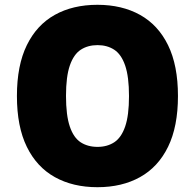

<svg xmlns="http://www.w3.org/2000/svg" viewBox="-20 -770 812 800"><path d="M386 10Q284 10 208.5 -32Q133 -74 91.8 -158.2Q50.5 -242.5 50.5 -370Q50.5 -497.5 91.8 -581.8Q133 -666 208.2 -708Q283.5 -750 386 -750Q488 -750 563.5 -708Q639 -666 680.2 -581.8Q721.5 -497.5 721.5 -370Q721.5 -242.5 680.2 -158.2Q639 -74 563.5 -32Q488 10 386 10ZM386.5 -158Q426.5 -158 456 -177.2Q485.5 -196.5 501.5 -242.8Q517.5 -289 517.5 -369.5Q517.5 -450.5 501.5 -497Q485.5 -543.5 456 -562.8Q426.5 -582 386.5 -582Q346 -582 316.5 -562.8Q287 -543.5 271 -497.2Q255 -451 255 -370.5Q255 -289.5 270.8 -243Q286.5 -196.5 316 -177.2Q345.5 -158 386.5 -158Z"/></svg>

Font: Encode Sans Expanded Expanded ExtraBold
Style: Regular
Weight: 800
Width: 7
Designer: Multiple Designers
Foundry: Impallari Type
Version: Version 3.000; ttfautohint (v1.8.3) -l 8 -r 50 -G 200 -x 14 